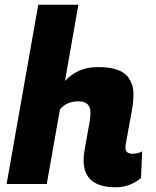

<svg xmlns="http://www.w3.org/2000/svg" viewBox="-20 -779 659 813"><path d="M541 -128Q564 -128 582 -138L577 -25Q530 14 470 14Q334 14 334 -100Q334 -120 338 -143L360 -266Q363 -284 363 -302Q363 -350 312.5 -350Q262 -350 234 -316L178 0H8L142 -759H312L255 -436Q310 -495 393 -495Q494 -495 524 -450Q545 -420 545 -383Q545 -346 539 -315L512 -166Q511 -160 511 -155Q511 -128 541 -128Z"/></svg>

Font: Fugaz One
Style: Regular
Weight: 400
Designer: Daniel Hernandez
Foundry: Daniel Hernandez
Version: Version 1.002